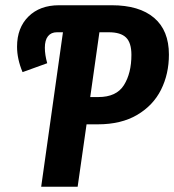

<svg xmlns="http://www.w3.org/2000/svg" viewBox="-20 -712 664 732"><path d="M624 -504Q624 -430 594 -370Q564 -310 503 -274Q442 -238 353 -238H310L276 0H137L220 -589H197Q175 -589 163 -574Q151 -559 151 -530Q151 -503 160 -471L66 -437Q45 -487 45 -534Q45 -606 88.5 -649Q132 -692 205 -692H406Q511 -692 567.5 -644Q624 -596 624 -504ZM481 -503Q481 -549 460.5 -569Q440 -589 395 -589H359L324 -342H355Q424 -342 452.5 -387.5Q481 -433 481 -503Z"/></svg>

Font: Fira Sans Extra Condensed SemiBold
Style: Italic
Weight: 600
Width: 3
Italic angle: -8°
Designer: Carrois Corporate & Edenspiekermann AG
Foundry: Carrois Corporate GbR & Edenspiekermann AG
Version: Version 4.203